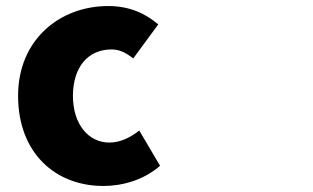

<svg xmlns="http://www.w3.org/2000/svg" viewBox="-20 -563 1040 637"><path d="M323 54C383 54 455 36 511 -13L442 -130C413 -107 379 -90 343 -90C274 -90 222 -150 222 -245C222 -339 271 -399 350 -399C374 -399 396 -390 422 -369L505 -482C462 -519 408 -543 339 -543C180 -543 40 -433 40 -245C40 -56 163 54 323 54Z"/></svg>

Font: コーポレート・ロゴ ver3 Bold
Style: Regular
Weight: 700
Designer: [KANA_main] LOGOTYPE.JP [Source Han Sans] Ryoko NISHIZUKA 西塚涼子 (kana, bopomofo & ideographs); Paul D. Hunt (Latin, Greek
Version: Version 12.001;FEAKit 1.0